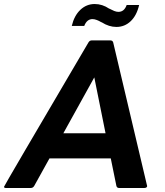

<svg xmlns="http://www.w3.org/2000/svg" viewBox="-48 -935 821 955"><path d="M477 -272 421 -550 267 -272ZM670 0H544Q534 0 531 -10L503 -147H198L122 -10Q116 0 105 0H-19Q-28 0 -28 -6Q-28 -10 392 -724Q398 -734 408 -734H501Q512 -734 515 -724L684 -9Q682 0 670 0ZM531 -801Q494 -801 458 -824Q456 -824 450.5 -827.5Q445 -831 433.5 -835.5Q422 -840 412 -840Q384 -840 371 -806H309Q321 -857 351.5 -886Q382 -915 423 -915Q461 -915 495 -892Q497 -892 503 -888.5Q509 -885 520 -880.5Q531 -876 541 -876Q570 -876 582 -910H644Q632 -858 602 -829.5Q572 -801 531 -801Z"/></svg>

Font: YamahaIndonesia935. App
Style: Bold Italic
Weight: 700
Italic angle: -10°
Designer: Dalton Maag Ltd
Foundry: Dalton Maag Ltd
Version: Version 1.002; January 01, 2024; Regular/Italic